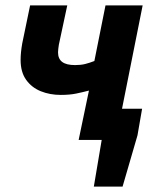

<svg xmlns="http://www.w3.org/2000/svg" viewBox="-20 -516 595 708"><path d="M326 172 355 0H323L345 -115H504L487 -17L432 172ZM270 0 308 -182Q285 -176 261 -171Q237 -166 204 -166Q164 -166 130.5 -179.5Q97 -193 76.5 -221.5Q56 -250 56 -295Q56 -322 62 -356L91 -496H228L197 -351Q196 -343 195 -336.5Q194 -330 194 -323Q194 -299 209.5 -287.5Q225 -276 257 -276Q278 -276 294 -280Q310 -284 328 -291L369 -496H506L407 0Z"/></svg>

Font: Source Sans 3
Style: Bold Italic
Weight: 700
Italic angle: -11°
Designer: Paul D. Hunt
Foundry: Adobe
Version: Version 3.052;hotconv 1.1.0;makeotfexe 2.6.0